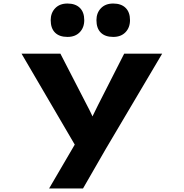

<svg xmlns="http://www.w3.org/2000/svg" viewBox="-20 -837 1040 1087"><path d="M258 230 434 -71 418 7 102 -533H322L472 -242Q485 -218 500 -186Q515 -154 531 -116H475Q489 -147 505.5 -182Q522 -217 535 -242L683 -533H898L579 6L450 230ZM621 -628Q575 -628 550.5 -652.5Q526 -677 526 -723Q526 -764 551.5 -790.5Q577 -817 621 -817Q666 -817 691 -792.5Q716 -768 716 -723Q716 -681 690.5 -654.5Q665 -628 621 -628ZM362 -628Q316 -628 291.5 -652.5Q267 -677 267 -723Q267 -764 292.5 -790.5Q318 -817 362 -817Q407 -817 432 -792.5Q457 -768 457 -723Q457 -681 431.5 -654.5Q406 -628 362 -628Z"/></svg>

Font: Lexend Zetta ExtraBold
Style: Regular
Weight: 800
Designer: Bonnie Shaver-Troup, Thomas Jockin
Foundry: Lexend
Version: Version 1.007